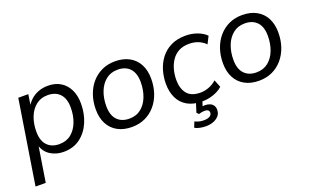

<svg xmlns="http://www.w3.org/2000/svg" viewBox="-79 -867 2305 1432"><g transform="rotate(-20 1074.0 -151.0)"><path d="M8.6 180 114.1 -486.3H193.7L177.5 -383.2H167.9Q185.4 -417.9 212.2 -443Q239 -468.1 274.4 -481.7Q309.7 -495.3 351.4 -495.3Q408.5 -495.3 450.5 -470.1Q492.6 -444.8 515.8 -397.8Q539.1 -350.9 539.1 -285.9Q539.1 -206.1 510.4 -139.1Q481.7 -72.1 427.5 -31.6Q373.3 8.9 295.2 8.9Q236.6 8.9 190.7 -20.4Q144.8 -49.8 127.8 -110.3H135.7L89.6 180ZM285.5 -56.4Q341 -56.4 379.1 -87.1Q417.3 -117.9 437.2 -169.8Q457.1 -221.7 457.1 -284.1Q457.1 -355.8 422.2 -392.9Q387.4 -430 325.7 -430Q270.6 -430 232.3 -399.2Q193.9 -368.4 174 -317Q154.1 -265.7 154.1 -202.2Q154.1 -131 188.9 -93.7Q223.8 -56.4 285.5 -56.4Z M838.3 8.9Q773.2 8.9 725.7 -17Q678.2 -42.9 652.8 -91.1Q627.4 -139.2 627.4 -205.2Q627.4 -266.9 645.5 -319.7Q663.6 -372.4 697.6 -412Q731.7 -451.6 778.6 -473.4Q825.5 -495.3 883.5 -495.3Q949.2 -495.3 996.4 -469.3Q1043.7 -443.4 1069.1 -395.5Q1094.4 -347.6 1094.4 -281.2Q1094.4 -219.4 1076.3 -166.7Q1058.3 -114 1024.2 -74.4Q990.2 -34.8 943.3 -12.9Q896.4 8.9 838.3 8.9ZM840.8 -56.4Q896.3 -56.4 934.5 -87.1Q972.6 -117.9 992.5 -169.8Q1012.4 -221.7 1012.4 -284.1Q1012.4 -355.8 977.6 -392.9Q942.7 -430 881 -430Q826 -430 787.6 -399.2Q749.3 -368.4 729.3 -317Q709.4 -265.7 709.4 -202.2Q709.4 -131 744.3 -93.7Q779.1 -56.4 840.8 -56.4Z M1397.3 8.9Q1325.2 8.9 1277.9 -18.3Q1230.7 -45.5 1207.3 -94.4Q1184 -143.3 1184 -207.2Q1184 -260.6 1199.1 -312.1Q1214.3 -363.6 1245.9 -404.9Q1277.5 -446.2 1326.8 -470.8Q1376.2 -495.3 1444 -495.3Q1492.5 -495.3 1536.1 -479.2Q1579.8 -463.1 1606.2 -436L1576.8 -378.1Q1551.6 -403.4 1519 -416.2Q1486.5 -429 1446.7 -429Q1398.4 -429 1364.1 -410.1Q1329.9 -391.2 1308.5 -358.9Q1287.1 -326.7 1277 -287.6Q1266.9 -248.5 1266.9 -207.6Q1266.9 -139.5 1299.6 -98.4Q1332.4 -57.3 1406.9 -57.3Q1437.5 -57.3 1471.4 -69.6Q1505.3 -82 1533.9 -107.7L1557.6 -47.8Q1538.6 -30.2 1511.9 -17.4Q1485.2 -4.7 1455.5 2.1Q1425.8 8.9 1397.3 8.9ZM1358.3 192.3Q1332.5 192.3 1309.2 187.1Q1285.8 181.9 1270.5 172.9L1287.7 128.6Q1305.2 137.1 1321.4 141.1Q1337.5 145.1 1360.1 145.1Q1387.7 145.1 1404.8 135.2Q1421.9 125.4 1421.9 106.2Q1421.9 94.1 1413.1 87.2Q1404.4 80.4 1386.9 80.4Q1376.8 80.4 1366 81.9Q1355.2 83.5 1339.1 88.5L1324.2 73.2L1353.8 -20H1404.9L1380.4 55.5L1356.3 49.2Q1368.8 45.8 1380.6 43.8Q1392.3 41.8 1402.3 41.8Q1425.1 41.8 1442 49Q1458.9 56.2 1468.4 70.4Q1477.9 84.7 1477.9 104.6Q1477.9 143.9 1444 168.1Q1410.1 192.3 1358.3 192.3Z M1847.3 8.9Q1782.2 8.9 1734.7 -17Q1687.2 -42.9 1661.8 -91.1Q1636.4 -139.2 1636.4 -205.2Q1636.4 -266.9 1654.5 -319.7Q1672.6 -372.4 1706.6 -412Q1740.7 -451.6 1787.6 -473.4Q1834.5 -495.3 1892.5 -495.3Q1958.2 -495.3 2005.4 -469.3Q2052.7 -443.4 2078.1 -395.5Q2103.4 -347.6 2103.4 -281.2Q2103.4 -219.4 2085.3 -166.7Q2067.3 -114 2033.2 -74.4Q1999.2 -34.8 1952.3 -12.9Q1905.4 8.9 1847.3 8.9ZM1849.8 -56.4Q1905.3 -56.4 1943.5 -87.1Q1981.6 -117.9 2001.5 -169.8Q2021.4 -221.7 2021.4 -284.1Q2021.4 -355.8 1986.6 -392.9Q1951.7 -430 1890 -430Q1835 -430 1796.6 -399.2Q1758.3 -368.4 1738.3 -317Q1718.4 -265.7 1718.4 -202.2Q1718.4 -131 1753.3 -93.7Q1788.1 -56.4 1849.8 -56.4Z"/></g></svg>

Font: Nunito Sans 12pt ExtraLight
Style: Italic
Weight: 200
Italic angle: -9°
Designer: Vernon Adams
Foundry: Vernon Adams
Version: Version 3.101;gftools[0.9.27]